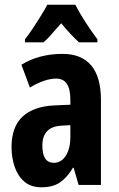

<svg xmlns="http://www.w3.org/2000/svg" viewBox="-20 -786 504 816"><path d="M246 -557Q326 -557 367.5 -508Q409 -459 409 -362V0H314L293 -73H290Q265 -31 234.5 -10.5Q204 10 156 10Q111 10 83 -14.5Q55 -39 42 -78Q29 -117 29 -161Q29 -247 76 -290.5Q123 -334 211 -338L279 -341V-363Q279 -452 219 -452Q171 -452 107 -414L71 -511Q146 -557 246 -557ZM242 -252Q160 -248 160 -167Q160 -94 209 -94Q240 -94 259.5 -124Q279 -154 279 -204V-254ZM300 -766Q317 -733 341.5 -694.5Q366 -656 394 -619V-606H316Q299 -621 280 -641.5Q261 -662 240 -687Q218 -662 199 -640.5Q180 -619 165 -606H86V-619Q102 -639 120 -666Q138 -693 154.5 -720Q171 -747 181 -766Z"/></svg>

Font: Noto Sans ExtraCondensed
Style: Bold
Weight: 700
Width: 2
Designer: Monotype Design Team
Foundry: Monotype Imaging Inc.
Version: Version 2.013; ttfautohint (v1.8.4.7-5d5b)